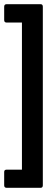

<svg xmlns="http://www.w3.org/2000/svg" viewBox="-25 -737 270 919"><path d="M7 162Q-5 162 -5 150V86Q-5 75 7 75H80V-629H7Q-5 -629 -5 -641V-705Q-5 -717 7 -717H169Q180 -717 180 -705V150Q180 162 169 162Z"/></svg>

Font: Sofia Sans Condensed
Style: Bold
Weight: 700
Designer: Botio Nikoltchev, Ani Petrova
Foundry: lettersoup
Version: Version 4.101; ttfautohint (v1.8.4.7-5d5b)